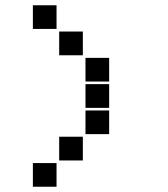

<svg xmlns="http://www.w3.org/2000/svg" viewBox="-20 -715 640 730"><path d="M106 -695Q105 -695 105 -695Q105 -695 105 -694V-606Q105 -605 105 -605Q105 -605 106 -605H194Q195 -605 195 -605Q195 -605 195 -606V-694Q195 -695 195 -695Q195 -695 194 -695ZM206 -595Q205 -595 205 -595Q205 -595 205 -594V-506Q205 -505 205 -505Q205 -505 206 -505H294Q295 -505 295 -505Q295 -505 295 -506V-594Q295 -595 295 -595Q295 -595 294 -595ZM306 -495Q305 -495 305 -495Q305 -495 305 -494V-406Q305 -405 305 -405Q305 -405 306 -405H394Q395 -405 395 -405Q395 -405 395 -406V-494Q395 -495 395 -495Q395 -495 394 -495ZM306 -395Q305 -395 305 -395Q305 -395 305 -394V-306Q305 -305 305 -305Q305 -305 306 -305H394Q395 -305 395 -305Q395 -305 395 -306V-394Q395 -395 395 -395Q395 -395 394 -395ZM306 -295Q305 -295 305 -295Q305 -295 305 -294V-206Q305 -205 305 -205Q305 -205 306 -205H394Q395 -205 395 -205Q395 -205 395 -206V-294Q395 -295 395 -295Q395 -295 394 -295ZM206 -195Q205 -195 205 -195Q205 -195 205 -194V-106Q205 -105 205 -105Q205 -105 206 -105H294Q295 -105 295 -105Q295 -105 295 -106V-194Q295 -195 295 -195Q295 -195 294 -195ZM106 -95Q105 -95 105 -95Q105 -95 105 -94V-6Q105 -5 105 -5Q105 -5 106 -5H194Q195 -5 195 -5Q195 -5 195 -6V-94Q195 -95 195 -95Q195 -95 194 -95Z"/></svg>

Font: Doto Black
Style: Regular
Weight: 900
Monospace: yes
Version: Version 1.000